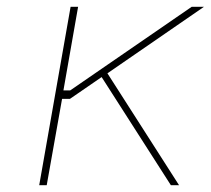

<svg xmlns="http://www.w3.org/2000/svg" viewBox="-20 -543 618 563"><path d="M95 0 187 -523H209L166 -278H186L542 -523H578L295 -328L505 0H481L278 -317L185 -253H162L117 0Z"/></svg>

Font: Tomorrow Thin
Style: Italic
Weight: 250
Italic angle: -10°
Designer: Tony de Marco, Monica Rizzolli
Foundry: Just in Type
Version: Version 2.002